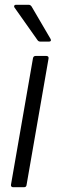

<svg xmlns="http://www.w3.org/2000/svg" viewBox="-20 -783 249 803"><path d="M91 -9Q90 0 80 0H35Q30 0 27.5 -3Q25 -6 26 -11L118 -540Q120 -549 129 -549H174Q179 -549 181.5 -546Q184 -543 183 -538ZM149 -609Q141 -609 137 -615L41 -751Q39 -753 39 -757Q39 -759 41 -761Q43 -763 47 -763H100Q107 -763 112 -756L191 -621Q193 -617 193 -615Q193 -609 184 -609Z"/></svg>

Font: Open Sauce Two Light Italic
Style: Regular
Weight: 300
Italic angle: -10°
Designer: Alfredo Marco Pradil
Foundry: Creative Sauce Fz LLC
Version: Version 1.477